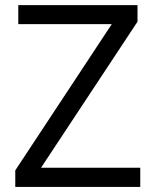

<svg xmlns="http://www.w3.org/2000/svg" viewBox="-20 -734 611 754"><path d="M530.8 0H40V-64.9L418.9 -639.2H51.8V-713.9H520V-648.9L141.1 -75.2H530.8Z"/></svg>

Font: f0_58959 
Style: Regular
Weight: 400
Foundry: Ascender Corporation
Version: Version 1.10